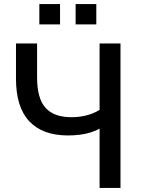

<svg xmlns="http://www.w3.org/2000/svg" viewBox="-20 -917 692 937"><path d="M466 0V-289Q448 -279 423 -271Q398 -263 369.5 -259.5Q341 -256 312 -256Q188 -256 123 -325Q58 -394 58 -533V-705H161V-539Q161 -437 202 -391Q243 -345 329 -345Q365 -345 400.5 -353.5Q436 -362 466 -381V-705H568V0ZM349 -798V-897H450V-798ZM172 -798V-897H273V-798Z"/></svg>

Font: Nunito Sans 10pt SemiCondensed SemiBold
Style: Regular
Weight: 600
Width: 4
Designer: Vernon Adams
Foundry: Vernon Adams
Version: Version 3.101;gftools[0.9.27]